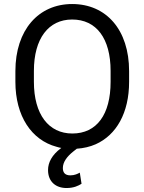

<svg xmlns="http://www.w3.org/2000/svg" viewBox="-20 -741 728 968"><path d="M630.9 -382.3C630.9 -590.8 515.6 -720.7 343.8 -720.7C174.8 -720.7 57.6 -590.8 57.6 -382.3V-328.6C57.6 -155.3 139.2 -34.7 265.1 -1C272.9 1.5 280.8 3.4 289.1 4.9C288.1 5.4 287.1 6.3 286.6 6.8C242.2 40 222.2 78.1 222.2 116.2C222.2 175.8 262.2 207 315.4 207C352.5 207 375.5 195.3 391.1 185.5L382.3 129.4C372.6 134.8 356.4 143.1 335 143.1C306.2 143.1 296.9 127.4 296.9 106C296.9 75.7 318.4 47.9 348.1 23.9C354.5 19 360.8 14.2 367.2 8.8C401.9 6.3 433.6 -1 462.4 -13.7C566.4 -60.1 630.9 -171.4 630.9 -328.6ZM537.6 -328.6C537.6 -163.6 467.8 -67.9 344.7 -67.9C225.6 -67.9 150.9 -163.6 150.9 -328.6V-383.3C150.9 -546.9 224.6 -642.6 343.8 -642.6C465.8 -642.6 537.6 -547.4 537.6 -383.3Z"/></svg>

Font: Bert Sans
Style: Regular
Weight: 400
Designer: Christian Robertson (Google), Cristiano Sobral
Foundry: Google, Cristiano Sobral
Version: Version 3.101